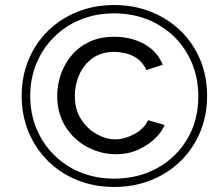

<svg xmlns="http://www.w3.org/2000/svg" viewBox="-20 -735 885 762"><path d="M433 7Q354 7 287 -20Q220 -47 170.5 -96Q121 -145 93.5 -211Q66 -277 66 -355Q66 -432 93.5 -498Q121 -564 170.5 -612.5Q220 -661 287 -688Q354 -715 433 -715Q512 -715 579.5 -688Q647 -661 697 -612.5Q747 -564 774.5 -498Q802 -432 802 -355Q802 -277 774.5 -211Q747 -145 697 -96Q647 -47 579.5 -20Q512 7 433 7ZM433 -26Q527 -26 602.5 -67Q678 -108 722.5 -182Q767 -256 767 -353Q767 -424 742 -484Q717 -544 672 -588.5Q627 -633 566 -657.5Q505 -682 433 -682Q361 -682 300.5 -657.5Q240 -633 195 -588.5Q150 -544 125 -484Q100 -424 100 -354Q100 -284 125 -224Q150 -164 195 -119.5Q240 -75 300.5 -50.5Q361 -26 433 -26ZM440 -123Q380 -123 326.5 -151.5Q273 -180 240 -232.5Q207 -285 207 -355Q207 -397 221 -438.5Q235 -480 263 -514Q291 -548 333.5 -568.5Q376 -589 434 -589Q500 -589 552 -560.5Q604 -532 626 -478L561 -457Q547 -487 525 -502.5Q503 -518 478.5 -523.5Q454 -529 434 -529Q381 -529 346 -503Q311 -477 294 -437Q277 -397 277 -355Q277 -300 302 -261.5Q327 -223 364 -202.5Q401 -182 437 -182Q474 -182 512.5 -202.5Q551 -223 568 -258L633 -239Q624 -214 597.5 -187.5Q571 -161 531 -142Q491 -123 440 -123Z"/></svg>

Font: Raleway
Style: Italic
Weight: 400
Italic angle: -12°
Designer: Matt McInerney, Pablo Impallari, Rodrigo Fuenzalida
Foundry: Matt McInerney, Pablo Impallari, Rodrigo Fuenzalida
Version: Version 4.026